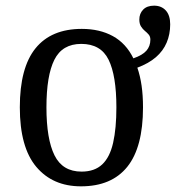

<svg xmlns="http://www.w3.org/2000/svg" viewBox="-20 -648 621 678"><path d="M266 10Q166 10 108 -59Q50 -128 50 -269Q50 -409 105.5 -477.5Q161 -546 269 -546Q332 -546 378.5 -520.5Q425 -495 451 -442Q483 -453 497 -469Q511 -485 511 -508Q511 -519 505 -526Q499 -533 491.5 -539Q484 -545 478 -554.5Q472 -564 472 -579Q472 -600 485.5 -614Q499 -628 524 -628Q550 -628 565.5 -611Q581 -594 581 -562Q581 -527 568.5 -497.5Q556 -468 530.5 -446Q505 -424 465 -409Q475 -380 480 -345.5Q485 -311 485 -269Q485 -128 429.5 -59Q374 10 266 10ZM268 -42Q314 -42 341 -67.5Q368 -93 379.5 -144Q391 -195 391 -269Q391 -381 363.5 -437Q336 -493 267 -493Q200 -493 172 -437Q144 -381 144 -269Q144 -157 172.5 -99.5Q201 -42 268 -42Z"/></svg>

Font: Noto Serif SemiCondensed
Style: Regular
Weight: 400
Width: 4
Designer: Monotype Design Team
Foundry: Monotype Imaging Inc.
Version: Version 2.013